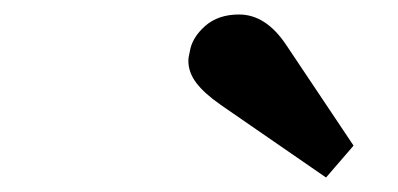

<svg xmlns="http://www.w3.org/2000/svg" viewBox="-20 -829 549 265"><path d="M285 -684Q262 -700 251 -714.5Q240 -729 240 -745Q240 -750 242 -758Q245 -777 263 -793Q281 -809 310 -809Q347 -809 375 -767L468 -628L430 -584Z"/></svg>

Font: Trirong Black
Style: Italic
Weight: 900
Italic angle: -12°
Designer: Katatrad Team
Foundry: CadsonDemak
Version: Version 1.001